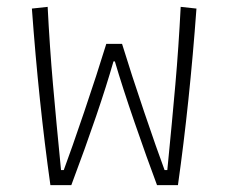

<svg xmlns="http://www.w3.org/2000/svg" viewBox="-20 -540 666 560"><path d="M73 -515 119 -520Q125 -402 134.5 -294Q144 -186 158 -44H166Q188 -103 225.5 -213.5Q263 -324 290 -412H336Q363 -324 400.5 -213.5Q438 -103 460 -44H468Q482 -186 491.5 -294Q501 -402 507 -520L553 -515Q533 -241 499 0H438Q408 -80 372.5 -183Q337 -286 315 -361H311Q271 -221 188 0H127Q93 -241 73 -515Z"/></svg>

Font: Athiti Light
Style: Regular
Weight: 300
Designer: CadsonDemak Team
Foundry: CadsonDemak
Version: Version 1.032